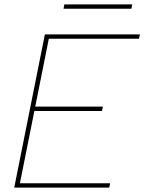

<svg xmlns="http://www.w3.org/2000/svg" viewBox="-20 -857 659 877"><path d="M615 -680H203L141 -370H450L446 -350H137L71 -20H483L479 0H45L185 -700H619ZM274 -837H584L580 -817H270Z"/></svg>

Font: Albert Sans Thin
Style: Italic
Weight: 250
Italic angle: -11.25°
Designer: Andreas Rasmussen
Foundry: a.Foundry
Version: Version 1.025